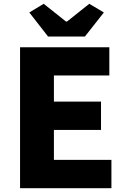

<svg xmlns="http://www.w3.org/2000/svg" viewBox="-20 -995 670 1015"><path d="M86 0H569V-150H265V-308H514V-458H265V-596H558V-745H86ZM234 -802H429L529 -929L452 -975L334 -881H329L211 -975L135 -929Z"/></svg>

Font: Noto Sans TC Black
Style: Regular
Weight: 900
Designer: Ryoko NISHIZUKA 西塚涼子 (kana, bopomofo & ideographs); Paul D. Hunt (Latin, Greek & Cyrillic); Sandoll Communications 산돌커뮤니
Foundry: Adobe
Version: Version 2.004;hotconv 1.0.118;makeotfexe 2.5.65603